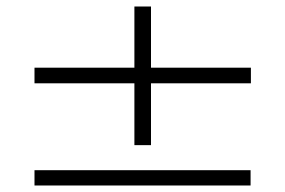

<svg xmlns="http://www.w3.org/2000/svg" viewBox="-20 -620 876 590"><path d="M751 -412V-364H444V-174H393V-364H86V-412H393V-600H444V-412ZM86 -97H750V-50H86Z"/></svg>

Font: BioRhyme Expanded Light
Style: Regular
Weight: 300
Width: 7
Designer: Aoife Mooney
Foundry: Aoife Mooney Type
Version: Version 1.000